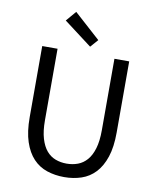

<svg xmlns="http://www.w3.org/2000/svg" viewBox="-95 -939 834 1024"><g transform="rotate(10 322.5 -427.5)"><path d="M323 12Q273 12 229.5 -2.5Q186 -17 154.5 -50.5Q123 -84 105 -138Q87 -192 87 -271V-656H170V-269Q170 -210 182 -170Q194 -130 214.5 -106Q235 -82 263 -71.5Q291 -61 323 -61Q356 -61 384 -71.5Q412 -82 433 -106Q454 -130 466 -170Q478 -210 478 -269V-656H558V-271Q558 -192 540 -138Q522 -84 490.5 -50.5Q459 -17 416 -2.5Q373 12 323 12ZM339 -697 187 -812 234 -867 376 -739Z"/></g></svg>

Font: Processing Sans Pro
Style: Regular
Weight: 400
Designer: Paul D. Hunt
Foundry: Adobe Systems Incorporated
Version: Version 2.020;PS 2.000;hotconv 1.0.86;makeotf.lib2.5.63406